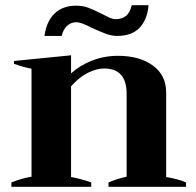

<svg xmlns="http://www.w3.org/2000/svg" viewBox="-20 -723 760 743"><path d="M219 -584H152Q160 -641 191.5 -671Q223 -701 274 -701Q301 -701 322 -693Q343 -685 373 -670Q396 -658 406.5 -653.5Q417 -649 429 -649Q451 -649 466.5 -660.5Q482 -672 490 -703H555Q550 -647 520 -615.5Q490 -584 434 -584Q412 -584 390.5 -592Q369 -600 336 -615Q294 -637 276 -637Q254 -637 239 -622.5Q224 -608 219 -584ZM700 -17V0H400V-17Q438 -33 470 -39V-360Q470 -458 383 -458Q354 -458 320.5 -441.5Q287 -425 255 -389V-38Q290 -32 333 -17V0H24V-17Q67 -34 102 -39V-457Q71 -463 34 -476V-487L255 -509V-439Q289 -470 336 -488.5Q383 -507 437 -507Q520 -507 571.5 -469.5Q623 -432 623 -365V-38Q671 -30 700 -17Z"/></svg>

Font: Trirong Bold
Style: Regular
Weight: 700
Designer: Katatrad Team
Foundry: CadsonDemak
Version: Version 1.000